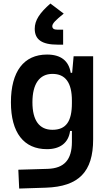

<svg xmlns="http://www.w3.org/2000/svg" viewBox="-20 -837 626 1090"><path d="M88.9 233.4 240.2 228.5C427.2 222.2 508.8 138.7 508.8 -45.9V-517.6H397.9L389.6 -423.8H381.3C370.6 -491.2 326.2 -527.3 247.1 -527.3C115.2 -527.3 42 -431.2 42 -256.3C42 -83.5 115.2 9.8 246.6 9.8C321.8 9.8 369.1 -26.4 377.9 -93.8H388.2V-30.3C387.7 68.4 346.2 118.7 250 121.6L84 126.5ZM388.2 -265.6V-251.5C388.2 -148.4 355.5 -100.1 277.8 -100.1C203.1 -100.1 164.1 -153.3 164.1 -256.3C164.1 -360.4 204.1 -417.5 277.8 -417.5C351.1 -417.5 388.2 -368.2 388.2 -265.6ZM266.1 -816.9C204.6 -763.2 177.2 -721.2 177.2 -673.8C177.2 -611.8 218.3 -583.5 307.6 -583.5H338.4V-668.5H306.6C286.1 -668.5 276.9 -674.8 276.9 -688.5C276.9 -703.1 294.4 -721.7 341.8 -759.8Z"/></svg>

Font: Cascadia Mono SemiBold
Style: Regular
Weight: 600
Monospace: yes
Designer: Aaron Bell
Foundry: Saja Typeworks
Version: Version 2404.023